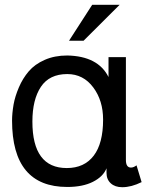

<svg xmlns="http://www.w3.org/2000/svg" viewBox="-20 -760 618 793"><path d="M360.8 -740.2H474.1L325.2 -591.8H265.1ZM405.8 -266.1Q405.8 -344.7 365.2 -398.9Q324.2 -454.1 257.8 -454.1Q184.1 -454.1 148.9 -401.4Q113.8 -348.6 113.8 -257.8Q113.8 -65.9 255.9 -65.9Q328.1 -65.9 367.2 -117.2Q405.8 -168 405.8 -266.1ZM29.8 -262.2Q29.8 -292 36.1 -328.6Q42 -361.8 58.1 -399.4Q73.7 -436 98.6 -465.3Q123.5 -494.6 164.6 -512.7Q205.6 -530.8 257.8 -530.8Q384.8 -528.3 428.2 -441.9V-523.9H500V-99.1Q500 -67.9 521 -67.9Q531.7 -67.9 543.9 -77.1L564.9 -7.8Q522.5 13.2 484.9 13.2Q455.1 13.2 437.5 -2.9Q419.9 -19 419.9 -45.9V-64.9Q406.2 -30.3 363.3 -8.8Q321.3 12.2 257.8 12.2Q29.8 12.2 29.8 -262.2Z"/></svg>

Font: Miedinger*
Style: Book
Weight: 400
Version: Version 001.000